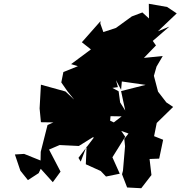

<svg xmlns="http://www.w3.org/2000/svg" viewBox="-20 -891 958 1018"><path d="M617 -348 609 -407 482 -476 487 -353 498 -414 605 -429 595 -466 622 -415 626 -459 752 -441 622 -408 644 -305ZM735 -825 679 -804 595 -743 528 -721 512 -766 513 -779 414 -667 462 -629 357 -551 393 -540 316 -509 305 -454 337 -408 373 -363 327 -406 197 -442 190 -316 197 -243 263 -242 232 -228 196 -86 195 -40 108 -75 59 -72 88 14 128 64 185 27 196 4 260 75 301 19 240 -98 296 -122 398 -117 483 -170 481 -295 460 -164 478 -162 396 -54 408 -34 439 -115 435 -20 517 17 502 3 542 45 615 30 576 -57 644 -166 596 -236 564 -251 566 -275 625 -274 556 -221 664 -182 701 -233 639 -155 643 -116 632 14 627 33 654 103 729 107 783 37 773 -48 824 -50 845 -150 797 -169 811 -239 898 -324 862 -348 818 -405 796 -489 810 -538 843 -594 743 -584 807 -650 790 -674 878 -750 817 -725 917 -820 866 -854 769 -871 770 -793Z"/></svg>

Font: Hussar Lance
Style: Italic
Weight: 700
Foundry: Cannot Into Space Fonts, PlusOne Fonts
Version: Version 2.27